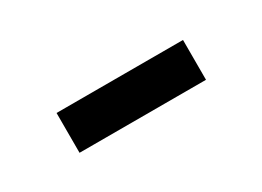

<svg xmlns="http://www.w3.org/2000/svg" viewBox="-20 -458 429 314"><g transform="rotate(-30 194.5 -300.5)"><path d="M75.2 -262.7V-337.9H314V-262.7Z"/></g></svg>

Font: Roboto Slab
Style: Regular
Weight: 400
Designer: Google
Version: Version 2.000; ttfautohint (v1.8.1.43-b0c9)